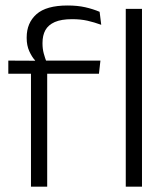

<svg xmlns="http://www.w3.org/2000/svg" viewBox="-20 -696 623 716"><path d="M232 -675.5Q269 -675.5 297.8 -669Q326.5 -662.5 351.5 -652L357.5 -603.5Q331.5 -613 306 -618.8Q280.5 -624.5 249 -624.5Q208.5 -624.5 184.2 -613.8Q160 -603 149.2 -583.5Q138.5 -564 138.5 -536V-533.5Q138.5 -514 143.2 -496.5Q148 -479 153.5 -465L111 -462.5V-470.5Q99 -483.5 89.2 -505Q79.5 -526.5 79.5 -554V-556.5Q79.5 -610.5 116 -643Q152.5 -675.5 232 -675.5ZM156 0H95.5V-449.5H156ZM349 -421H11V-470L119 -469.5L143 -470H354.5ZM509.5 0H449V-663H509.5Z"/></svg>

Font: Anek Kannada Light
Style: Regular
Weight: 300
Designer: Vaishnavi Murthy, Maithili Shingre (Kannada) & Yesha Goshar (Latin)
Foundry: Ek Type
Version: Version 1.003